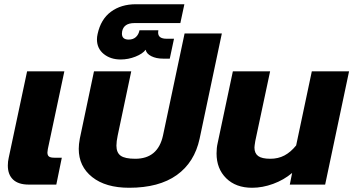

<svg xmlns="http://www.w3.org/2000/svg" viewBox="-20 -872 1669 907"><path d="M17 -90Q17 -109 21 -126L108 -535H284L206 -168L204 -152Q204 -138 211.5 -132.5Q219 -127 237 -127H272L246 0H116Q67 0 42 -23.5Q17 -47 17 -90Z M352 -169Q352 -190 357 -217L424 -535H600L536 -232Q530 -204 530 -184Q530 -151 550 -136.5Q570 -122 619 -122Q726 -122 750 -232L852 -714H1028L923 -217Q899 -105 815 -45Q731 15 590 15Q479 15 415.5 -35.5Q352 -86 352 -169Z M438 -686Q438 -698 441 -711Q456 -781 504 -816.5Q552 -852 622 -852H851L832 -763H615Q565 -763 557 -724Q556 -720 556 -713Q556 -685 588 -685Q609 -685 622 -697Q635 -709 639 -729H728Q727 -725 727 -718Q727 -689 767 -689H802L782 -595H750Q718 -595 695 -606.5Q672 -618 668 -637Q654 -618 620 -604.5Q586 -591 550 -591Q502 -591 470 -617Q438 -643 438 -686Z M1003 -147Q1003 -174 1008 -195L1080 -535H1256L1186 -206Q1182 -182 1182 -175Q1182 -148 1199.5 -135Q1217 -122 1257 -122Q1294 -122 1323.5 -137.5Q1353 -153 1379 -185L1453 -535H1629L1516 0H1349L1360 -55Q1321 -22 1270.5 -3.5Q1220 15 1171 15Q1094 15 1048.5 -30Q1003 -75 1003 -147Z"/></svg>

Font: Prompt Bold
Style: Bold Italic
Weight: 700
Italic angle: -12°
Designer: Katatrad Team
Foundry: CadsonDemak
Version: Version 1.000